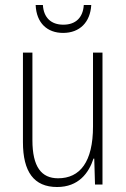

<svg xmlns="http://www.w3.org/2000/svg" viewBox="-20 -740 507 770"><path d="M346 -720H316C313 -671 285 -641 234 -641C184 -641 155 -670 152 -720H123C126 -647 170 -608 233 -608C300 -608 342 -651 346 -720ZM391 -529H353V-233C353 -91 301 -25 213 -25C146 -25 110 -71 110 -178V-529H72V-170C72 -51 116 10 209 10C295 10 336 -46 355 -104H358L361 0H391Z"/></svg>

Font: Noto Sans Malayalam Condensed ExtraLight
Style: Regular
Weight: 200
Width: 3
Designer: Jelle Bosma - Monotype Design Team
Foundry: Monotype Imaging Inc.
Version: Version 2.104